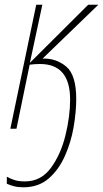

<svg xmlns="http://www.w3.org/2000/svg" viewBox="-20 -547 438 816"><path d="M79 249Q144 249 187 211.5Q230 174 256 115.5Q282 57 293 -7.5Q304 -72 304 -126Q304 -229 261 -264.5Q218 -300 161 -298L398 -527H355L107 -280L160 -527H134L24 0H50L106 -272Q126 -275 150 -275Q278 -275 278 -124Q278 -52 258 29Q238 110 196 167Q154 224 86 224Q58 224 39.5 217.5Q21 211 9 204V234Q22 240 39.5 244.5Q57 249 79 249Z"/></svg>

Font: Noto Sans UI SemiCondensed Thin
Style: Italic
Weight: 250
Width: 4
Italic angle: -12°
Designer: Monotype Design Team
Foundry: Monotype Imaging Inc.
Version: Version 1.901